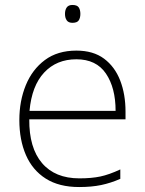

<svg xmlns="http://www.w3.org/2000/svg" viewBox="-20 -744 585 774"><path d="M288 -540Q356 -540 399.5 -507.5Q443 -475 464.5 -419.5Q486 -364 486 -294V-263H98Q97 -148 149.5 -86.5Q202 -25 300 -25Q349 -25 384.5 -32.5Q420 -40 465 -61V-23Q426 -6 387.5 2Q349 10 299 10Q218 10 164.5 -24Q111 -58 84.5 -119Q58 -180 58 -260Q58 -337 84 -400.5Q110 -464 161 -502Q212 -540 288 -540ZM288 -505Q208 -505 158 -451.5Q108 -398 99 -297H446Q446 -390 407 -447.5Q368 -505 288 -505ZM272 -724Q291 -724 297.5 -714Q304 -704 304 -688Q304 -672 297.5 -662Q291 -652 272 -652Q256 -652 249 -662Q242 -672 242 -688Q242 -704 249 -714Q256 -724 272 -724Z"/></svg>

Font: Noto Sans Lao UI ExtLt
Style: Regular
Weight: 200
Designer: Monotype Design Team
Foundry: Monotype Imaging Inc.
Version: Version 2.000; ttfautohint (v1.8.4.7-5d5b)